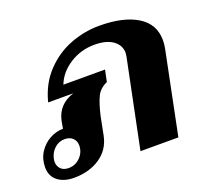

<svg xmlns="http://www.w3.org/2000/svg" viewBox="-123 -686 876 819"><g transform="rotate(-20 314.5 -276.5)"><path d="M-20 -74Q-20 -112 -1 -141.5Q18 -171 47.5 -187Q77 -203 108 -203L114 -237Q129 -307 201 -330H87Q107 -409 157 -461.5Q207 -514 271.5 -538.5Q336 -563 403 -563Q512 -563 575 -524.5Q638 -486 638 -412Q638 -393 634 -374L558 0H386L468 -400Q470 -412 470 -416Q470 -450 440.5 -472Q411 -494 356 -494Q294 -494 243.5 -461.5Q193 -429 174 -379H363L352 -326Q319 -312 304.5 -283Q290 -254 277 -197L261 -116Q249 -56 200 -23Q151 10 82 10Q36 10 8 -12Q-20 -34 -20 -74ZM149 -113Q149 -133 135.5 -146Q122 -159 99 -159Q73 -159 53.5 -141.5Q34 -124 28 -98Q26 -88 26 -83Q26 -63 38.5 -50Q51 -37 74 -37Q105 -37 127 -59.5Q149 -82 149 -113Z"/></g></svg>

Font: Taviraj
Style: Bold Italic
Weight: 700
Italic angle: -12°
Designer: Katatrad Team
Foundry: CadsonDemak
Version: Version 1.001